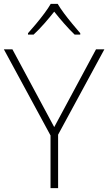

<svg xmlns="http://www.w3.org/2000/svg" viewBox="-20 -968 557 988"><path d="M259 -314 474 -714H517L279 -275V0H240V-271L0 -714H44ZM277 -948Q289 -927 309.5 -899.5Q330 -872 352.5 -845Q375 -818 393 -797V-790H364Q337 -816 309 -848Q281 -880 259 -908Q237 -880 209 -848Q181 -816 153 -790H124V-797Q143 -818 165.5 -845Q188 -872 208.5 -899.5Q229 -927 241 -948Z"/></svg>

Font: Noto Sans Armenian ExtraLight
Style: Regular
Weight: 250
Designer: Monotype Design Team
Foundry: Monotype Imaging Inc.
Version: Version 2.007